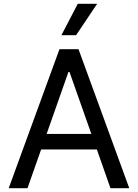

<svg xmlns="http://www.w3.org/2000/svg" viewBox="-20 -985 722 1005"><path d="M123.9 0 195.3 -202.8H486.9L558.2 0H656.6L391 -727.3H291.2L25.6 0ZM224.1 -284.1 338.1 -608H343.8L458.1 -284.1ZM301.5 -800.8H378.2L488.6 -965.2H387.1Z"/></svg>

Font: GiG Sans Text
Style: Regular
Weight: 400
Designer: Andreas Faust
Version: Version 1.100;FEAKit 1.0